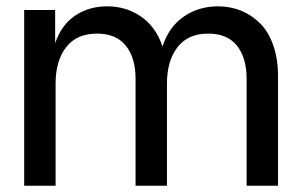

<svg xmlns="http://www.w3.org/2000/svg" viewBox="-20 -592 961 612"><path d="M57.1 -560.1H155.8V-454.1Q175.3 -512.2 219.2 -542Q263.2 -571.8 321.8 -571.8Q382.3 -571.8 429.7 -539.1Q477.1 -506.3 498 -443.8Q518.1 -506.3 565.7 -539.1Q613.3 -571.8 674.8 -571.8Q714.4 -571.8 748.5 -557.9Q782.7 -543.9 809.3 -517.3Q835.9 -490.7 851.1 -447.5Q866.2 -404.3 866.2 -349.1V0H766.1V-340.8Q766.1 -407.7 735.4 -446.3Q704.6 -484.9 644 -484.9Q579.1 -484.9 545.7 -441.4Q512.2 -397.9 512.2 -326.2V0H412.1V-340.8Q412.1 -407.7 381.1 -446.3Q350.1 -484.9 289.1 -484.9Q224.1 -484.9 190.7 -441.4Q157.2 -397.9 157.2 -326.2V0H57.1Z"/></svg>

Font: TASA Explorer Medium
Style: Regular
Weight: 500
Designer: Weizhong Zhang
Foundry: Local Remote
Version: Version 1.000;Glyphs 3.1.2 (3151)